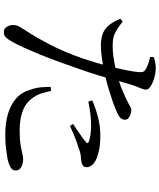

<svg xmlns="http://www.w3.org/2000/svg" viewBox="68 -898 863 1040"><g transform="rotate(90 500.0 -377.5)"><path d="M151 34Q136 34 125.5 18.5Q115 3 115 -17Q115 -31 119 -40.5Q123 -50 130.5 -61Q138 -72 147 -88Q182 -141 221 -216Q260 -291 296 -393Q308 -429 321 -472Q325 -487 329 -503Q315 -500 298 -498Q258 -492 225 -492Q193 -492 166.5 -500.5Q140 -509 119 -532.5Q98 -556 81 -598L97 -610Q131 -582 157.5 -569Q184 -556 219 -556Q263 -555 306 -563Q328 -566 347 -571Q355 -605 361 -636Q368 -672 370 -696Q372 -714 367.5 -722.5Q363 -731 349 -738Q336 -745 320 -750Q304 -755 288 -759L289 -779Q306 -784 322.5 -787Q339 -790 358 -789Q380 -788 404.5 -780.5Q429 -773 447 -761.5Q465 -750 465 -737Q465 -727 460.5 -715Q456 -703 449 -686.5Q442 -670 435 -645Q429 -624 419 -590Q448 -599 472 -610Q511 -626 539 -641Q551 -648 560.5 -652.5Q570 -657 576 -657Q586 -657 598 -653Q610 -649 619 -641.5Q628 -634 628 -622Q628 -606 615 -595Q602 -584 566 -570Q553 -564 520.5 -553Q488 -542 448 -530Q423 -523 399 -517Q393 -496 386 -474Q370 -421 352 -371Q335 -323 316 -270Q297 -217 276.5 -166.5Q256 -116 237 -74Q218 -32 202 -5Q191 14 180.5 24Q170 34 151 34ZM708 26Q645 26 595 11Q545 -4 511.5 -34Q478 -64 465 -112Q455 -139 452.5 -167Q450 -195 450 -220L472 -222Q476 -201 483.5 -175.5Q491 -150 506 -128Q533 -87 578 -69.5Q623 -52 686 -52Q735 -52 764.5 -57Q794 -62 812 -66.5Q830 -71 843 -71Q857 -71 871 -66.5Q885 -62 894 -53Q903 -44 903 -29Q903 -13 886 -3Q869 7 844 13Q822 17 788 21.5Q754 26 708 26ZM651 -341Q667 -352 688 -366Q709 -380 727 -393.5Q745 -407 751 -413Q755 -417 755 -420Q754 -424 746 -427Q729 -433 705.5 -436Q682 -439 659 -439Q628 -439 595.5 -435Q563 -431 530 -424L523 -445Q561 -462 611 -475.5Q661 -489 714 -489Q764 -489 797 -481Q830 -473 848 -464Q867 -454 876 -441Q885 -428 885 -415Q885 -399 873 -392.5Q861 -386 838 -384Q825 -384 811 -381Q797 -378 777 -370Q752 -363 720.5 -350Q689 -337 662 -325Z"/></g></svg>

Font: Noto Serif HK ExtraLight Medium
Style: Regular
Weight: 500
Version: Version 2.002-H1;hotconv 1.1.0;makeotfexe 2.6.0